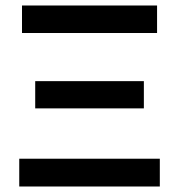

<svg xmlns="http://www.w3.org/2000/svg" viewBox="-20 -678 651 698"><path d="M50 0V-101H561V0ZM108 -284V-383H503V-284ZM60 -558V-658H551V-558Z"/></svg>

Font: Ysabeau Office
Style: Bold
Weight: 700
Designer: Christian Thalmann (Catharsis Fonts)
Version: Version 2.001;gftools[0.9.30]; featfreeze: tnum,lnum,ss02